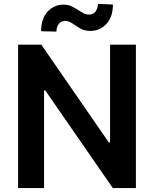

<svg xmlns="http://www.w3.org/2000/svg" viewBox="-20 -954 781 974"><path d="M669.4 0H552.2L209.5 -495.4H203.5V0H71.7V-727.3H189.6L532 -231.5H538.4V-727.3H669.4ZM266.3 -793.7 188.6 -795.5Q188.6 -859 221.4 -894.7Q254.3 -930.4 301.8 -930.4Q326.7 -930.4 344.6 -921.3Q362.6 -912.3 378.2 -902Q391.3 -893.5 404.1 -886.7Q416.9 -880 432.2 -880Q452.4 -880 464.3 -895.2Q476.2 -910.5 476.6 -934.3L552.9 -931.1Q552.6 -867.9 519.9 -832.7Q487.2 -797.6 439.6 -797.2Q411.2 -797.2 393.3 -806.5Q375.4 -815.7 360.8 -826Q349.1 -834.5 337.2 -841.1Q325.3 -847.7 309.3 -847.7Q290.5 -847.7 278.4 -832.7Q266.3 -817.8 266.3 -793.7Z"/></svg>

Font: Linik Sans SemiBold
Style: Regular
Weight: 600
Designer: Rasmus Andersson (font), Cristiano Sobral (main changes)
Foundry: rsms
Version: Version 3.018;June 1, 2022;FontCreator 14.0.0.2814 64-bit; t